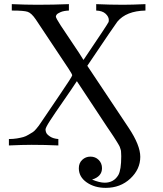

<svg xmlns="http://www.w3.org/2000/svg" viewBox="-20 -703 790 928"><path d="M23 0V-31Q44 -31 62 -34Q80 -37 92.5 -40.5Q105 -44 118 -52Q131 -60 138 -64Q145 -68 155 -80Q165 -92 167.5 -95.5Q170 -99 179.5 -113Q189 -127 191 -130Q224 -179 269 -245Q329 -333 329 -339Q329 -344 312 -370L153 -609Q132 -640 113.5 -646Q95 -652 40 -652H37V-683Q105 -680 159 -680H163Q238 -680 313 -683V-652Q288 -651 273 -644.5Q258 -638 254 -632.5Q250 -627 250 -623Q250 -616 273 -580.5Q296 -545 331.5 -493Q367 -441 383 -414H384Q501 -587 505 -597Q506 -601 506 -606Q506 -622 490.5 -636.5Q475 -651 445 -652V-683Q511 -680 575 -680Q618 -680 683 -683V-652Q590 -650 547 -598Q538 -587 402 -385L602 -85Q658 -1 658 55Q658 115 610 160Q562 205 491 205Q437 205 399 178.5Q361 152 361 110Q361 85 377.5 69.5Q394 54 417 54Q441 54 457 70Q473 86 473 110Q473 150 425 165Q461 180 486 180Q530 180 552 143Q566 118 566 52Q566 45 565.5 39.5Q565 34 565 29.5Q565 25 563 19.5Q561 14 560 10Q559 6 555 -1Q551 -8 548.5 -12Q546 -16 539.5 -26.5Q533 -37 529 -43Q525 -49 515 -64Q505 -79 498 -89Q353 -308 352 -310H351Q327 -273 285.5 -213.5Q244 -154 222 -120Q200 -86 200 -77Q200 -70 203.5 -61.5Q207 -53 222 -43Q237 -33 262 -31V0Q198 -3 133 -3Q89 -3 23 0Z"/></svg>

Font: CMU Serif
Style: Roman
Weight: 500
Version: Version 0.7.0